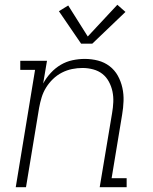

<svg xmlns="http://www.w3.org/2000/svg" viewBox="-20 -785 640 805"><path d="M46 0 127 -492H65V-530H177L161 -435Q174 -459 193 -479.5Q212 -500 235 -513.5Q258 -527 284 -532.5Q310 -538 335 -538Q364 -538 391 -531Q418 -524 439.5 -507.5Q461 -491 474 -467.5Q487 -444 493 -417Q499 -390 498 -361.5Q497 -333 492 -304L448 -38H511V0H398L450 -311Q454 -334 455 -357Q456 -380 451.5 -401.5Q447 -423 436.5 -442.5Q426 -462 409.5 -475Q393 -488 371 -494Q349 -500 326 -500Q304 -500 282 -495.5Q260 -491 239.5 -480.5Q219 -470 202 -453.5Q185 -437 173 -417.5Q161 -398 154.5 -376.5Q148 -355 144 -333L89 0ZM320 -602 227 -738 266 -762 348 -632 472 -765 506 -735 367 -602Z"/></svg>

Font: Iosevka Curly Slab XLtEx
Style: Italic
Weight: 200
Width: 7
Italic angle: -9°
Monospace: yes
Designer: Belleve Invis
Foundry: Belleve Invis
Version: Version 11.1.0; ttfautohint (v1.8.3)